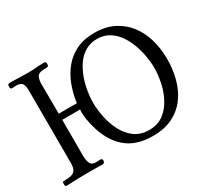

<svg xmlns="http://www.w3.org/2000/svg" viewBox="-145 -963 1290 1195"><g transform="rotate(-30 500.0 -365.5)"><path d="M861 -362Q861 -401 853 -446Q845 -491 829 -534.5Q813 -578 787 -614.5Q761 -651 724.5 -672.5Q688 -694 641 -694Q593 -694 556.5 -672.5Q520 -651 494.5 -614.5Q469 -578 453 -534.5Q437 -491 429.5 -446Q422 -401 422 -362Q422 -313 433.5 -257Q445 -201 470.5 -151.5Q496 -102 538 -71Q580 -40 641 -40Q702 -40 744 -71Q786 -102 812 -151Q838 -200 849.5 -256Q861 -312 861 -362ZM958 -369Q958 -294 940 -226.5Q922 -159 884 -107.5Q846 -56 786.5 -26Q727 4 644 4Q520 4 448 -60.5Q376 -125 346 -241Q339 -268 334.5 -295.5Q330 -323 330 -351Q330 -355 330.5 -358.5Q331 -362 332 -366H203V-105Q203 -80 211.5 -56Q220 -32 252 -32Q260 -32 268.5 -32.5Q277 -33 286 -33Q298 -33 298 -18Q298 0 280 0Q260 0 240.5 -0.5Q221 -1 201 -1Q170 -1 137.5 -0.5Q105 0 73 1Q61 2 48.5 2.5Q36 3 24 3Q14 3 12.5 -2Q11 -7 11 -14Q11 -19 12 -25Q13 -31 20 -31Q50 -31 71.5 -35.5Q93 -40 104 -56Q115 -72 115 -107Q115 -238 114.5 -368Q114 -498 114 -628Q114 -660 104 -677Q94 -694 59 -694Q52 -694 45.5 -693Q39 -692 32 -692Q19 -692 19 -708Q19 -722 23.5 -725.5Q28 -729 42 -729Q68 -729 93.5 -727.5Q119 -726 145 -726Q160 -726 175 -726Q190 -726 205 -727Q224 -729 243.5 -730Q263 -731 282 -731Q291 -731 293.5 -726Q296 -721 296 -713Q296 -697 285.5 -696Q275 -695 264 -695Q223 -695 212 -674Q201 -653 202 -618L203 -410H333Q342 -476 364.5 -534.5Q387 -593 424.5 -638Q462 -683 516.5 -709Q571 -735 644 -735Q724 -735 783 -705.5Q842 -676 881 -625Q920 -574 939 -508Q958 -442 958 -369Z"/></g></svg>

Font: Kaisei Decol
Style: Regular
Weight: 400
Designer: Font-Kai, 金井和夫
Foundry: KAZUO KANAI
Version: Version 5.003